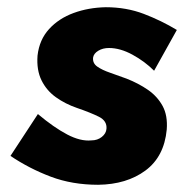

<svg xmlns="http://www.w3.org/2000/svg" viewBox="-20 -490 510 532"><path d="M85 -174Q129 -137 166 -117.5Q203 -98 233 -101Q250 -101 262 -110.5Q274 -120 275 -133Q277 -155 254 -166.5Q231 -178 193 -191Q161 -202 135 -220.5Q109 -239 95 -267.5Q81 -296 84 -336Q89 -380 116 -409.5Q143 -439 184 -454Q225 -469 273 -470Q330 -470 378.5 -451.5Q427 -433 470 -407L407 -294Q381 -320 347 -338.5Q313 -357 282 -357Q265 -357 252.5 -349.5Q240 -342 238 -331Q236 -315 249.5 -305.5Q263 -296 285 -288.5Q307 -281 331 -272Q364 -259 390 -241Q416 -223 430.5 -196.5Q445 -170 442 -131Q435 -56 383 -17.5Q331 21 252 22Q180 22 120.5 -0.5Q61 -23 9 -58Z"/></svg>

Font: Jost* Heavy
Style: Italic
Weight: 800
Italic angle: -10°
Version: Version 3.7